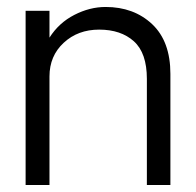

<svg xmlns="http://www.w3.org/2000/svg" viewBox="-20 -531 562 551"><path d="M53.5 -500H122V-423Q149 -465.5 193.2 -488.2Q237.5 -511 283 -511Q364 -511 416.5 -461.8Q469 -412.5 469 -319V0H401.5V-304.5Q401.5 -379 364.2 -412.5Q327 -446 264.5 -446Q203.5 -446 162.8 -408.2Q122 -370.5 122 -311.5V0H53.5Z"/></svg>

Font: Overused Grotesk Book
Style: Regular
Weight: 375
Version: Version 0.004